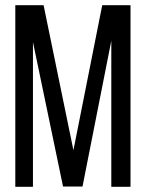

<svg xmlns="http://www.w3.org/2000/svg" viewBox="-20 -720 563 740"><path d="M298 -1H223L107 -558V0H39V-700H148L263 -141L374 -700H483V0H409V-563Z"/></svg>

Font: Bebas Neue Regular
Style: Regular
Weight: 400
Designer: Ryoichi Tsunekawa & LGV (GE)
Foundry: Free Software Foundation, Inc.
Version: Version 1.003 August 13, 2016